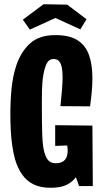

<svg xmlns="http://www.w3.org/2000/svg" viewBox="-20 -880 488 908"><path d="M29 -340Q29 -373 30.5 -404Q32 -435 35 -464Q38 -493 43.5 -519.5Q49 -546 57 -570Q79 -636 122.5 -675Q166 -714 242 -714Q309 -714 347 -689.5Q385 -665 401 -619.5Q417 -574 417 -511Q417 -481 414 -447.5Q411 -414 406 -377L266 -378Q270 -419 273 -453.5Q276 -488 276 -516Q276 -543 272 -562Q268 -581 259 -591Q250 -601 233 -601Q212 -601 201.5 -580.5Q191 -560 185 -525Q182 -509 180.5 -490.5Q179 -472 178.5 -451.5Q178 -431 178 -408Q178 -385 178 -361Q178 -326 178.5 -295Q179 -264 180 -237.5Q181 -211 184 -189Q189 -151 202.5 -129.5Q216 -108 243 -108Q262 -108 274.5 -114.5Q287 -121 293.5 -134Q300 -147 300 -168Q300 -173 299.5 -179Q299 -185 298 -192L241 -190V-288L417 -286L419 0H354L339 -42Q323 -20 295.5 -6Q268 8 219 8Q171 8 138 -8.5Q105 -25 84 -55.5Q63 -86 51 -127Q43 -157 38 -191Q33 -225 31 -262.5Q29 -300 29 -340ZM360 -741 242 -795 121 -740 88 -787 186 -860 298 -858 389 -789Z"/></svg>

Font: Truculenta Black
Style: Regular
Weight: 900
Version: Version 1.002